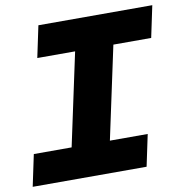

<svg xmlns="http://www.w3.org/2000/svg" viewBox="-90 -775 819 850"><g transform="rotate(-10 319.5 -350.0)"><path d="M-11 0 19 -142H189L278 -558H108L138 -700H650L620 -558H450L361 -142H531L501 0Z"/></g></svg>

Font: Red Hat Mono
Style: Bold Italic
Weight: 700
Italic angle: -12°
Monospace: yes
Designer: Pentagram, MCKL
Foundry: Pentagram, MCKL
Version: Version 1.023; ttfautohint (v1.8.3)